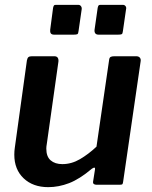

<svg xmlns="http://www.w3.org/2000/svg" viewBox="-20 -762 628 792"><path d="M179 10Q116 10 77.5 -26.5Q39 -63 39 -124Q39 -131 39.5 -138.5Q40 -146 41 -152L91 -513Q93 -523 97.5 -526.5Q102 -530 112 -530H204Q214 -530 218 -524Q222 -518 221 -508L173 -168Q172 -163 171.5 -158Q171 -153 171 -149Q171 -116 189 -100.5Q207 -85 237 -85Q275 -85 310 -105.5Q345 -126 378 -157L430 -514Q431 -524 436 -527Q441 -530 452 -530H542Q552 -530 557 -524Q562 -518 560 -508L488 -13Q487 -5 485 -2.5Q483 0 475 0H377Q371 0 367 -3Q363 -6 364 -13L372 -64Q373 -70 369.5 -70.5Q366 -71 359 -66Q308 -23 265 -6.5Q222 10 179 10ZM317 -724 304 -634Q303 -623 299 -621Q295 -619 283 -619H204Q193 -619 189.5 -624.5Q186 -630 187 -639L199 -730Q201 -738 203 -740Q205 -742 211 -742H303Q310 -742 314 -736.5Q318 -731 317 -724ZM500 -724 487 -634Q486 -623 482 -621Q478 -619 466 -619H387Q377 -619 373 -624.5Q369 -630 370 -639L383 -730Q385 -738 387 -740Q389 -742 395 -742H487Q494 -742 498 -736.5Q502 -731 500 -724Z"/></svg>

Font: Libre Franklin SemiBold
Style: Italic
Weight: 600
Italic angle: -8°
Designer: Pablo Impallari, Rodrigo Fuenzalida, Nhung Nguyen
Foundry: Impallari Type
Version: Version 3.000